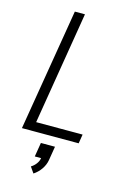

<svg xmlns="http://www.w3.org/2000/svg" viewBox="-142 -808 784 1118"><g transform="rotate(15 250.0 -248.5)"><path d="M43 0 165 -735H226L114 -55H394L385 0ZM176 238 151 202Q168 192 180.5 175.5Q193 159 196 140H158L172 55H257L243 140Q238 169 220 195Q202 221 176 238Z"/></g></svg>

Font: Iosevka SS04 Light Oblique
Style: Regular
Weight: 300
Italic angle: -9°
Monospace: yes
Designer: Belleve Invis
Foundry: Belleve Invis
Version: Version 19.0.0; ttfautohint (v1.8.4)